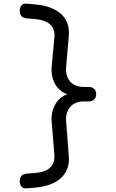

<svg xmlns="http://www.w3.org/2000/svg" viewBox="-20 -880 640 1060"><path d="M125 160Q107 161 98 149.5Q89 138 89 120Q89 102 98 91.5Q107 81 125 79L181 74Q205 72 224 65Q243 58 256.5 45.5Q270 33 276 15Q282 -3 280 -27L265 -212Q263 -241 270.5 -268Q278 -295 293.5 -316.5Q309 -338 332 -351Q342 -357 352 -360Q341 -363 331 -369Q308 -382 292.5 -403Q277 -424 270 -451.5Q263 -479 265 -508L280 -671Q285 -720 257.5 -744.5Q230 -769 181 -774L125 -779Q107 -781 98 -791.5Q89 -802 89 -820Q89 -838 98 -849.5Q107 -861 125 -860L181 -855Q223 -851 257.5 -838Q292 -825 316 -804Q340 -783 351.5 -752.5Q363 -722 360 -684L345 -508Q343 -484 349 -464Q355 -444 367 -430Q379 -416 398 -408Q417 -400 439 -400H471Q489 -400 500 -389Q511 -378 511 -360Q511 -342 500 -331Q489 -320 471 -320H439Q417 -320 398.5 -312Q380 -304 367.5 -289.5Q355 -275 349 -255.5Q343 -236 345 -212L360 -16Q363 22 351 52.5Q339 83 315.5 104Q292 125 257.5 138Q223 151 181 155Z"/></svg>

Font: Maple Mono Light
Style: Regular
Weight: 300
Monospace: yes
Designer: subframe7536
Version: Version 7.000